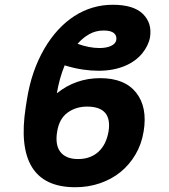

<svg xmlns="http://www.w3.org/2000/svg" viewBox="-20 -780 713 810"><path d="M88.4 -327.1 93 -356.5Q103.3 -421.9 121.8 -475.1Q140.3 -528.4 166.9 -574.2Q193.2 -619.3 225.1 -653.9Q257.1 -688.6 293.7 -712.2Q330.3 -735.8 371.1 -747.9Q411.9 -759.9 455.6 -759.9Q544 -759.9 583.1 -720.9Q622.2 -682.2 612.9 -622.9Q606.5 -587.4 579.9 -554.7Q566.8 -538.7 548.5 -525.2Q530.2 -511.7 507.1 -502Q484 -492.2 456.1 -486.9Q428.3 -481.5 395.6 -481.5Q364.3 -481.5 329.5 -486.5Q294.7 -491.5 252.8 -504.3Q230.5 -449.9 219.8 -386.4Q299.4 -450.3 402.7 -450.3Q506 -450.3 554.3 -389.2Q603 -327.8 585.9 -225.1Q577.1 -171.2 551.3 -127.7Q525.6 -84.2 487.6 -53.6Q449.6 -23.1 400.9 -6.6Q352.3 9.9 297.6 9.9Q167.3 9.9 114.9 -74.9Q62.5 -159.8 88.4 -327.1ZM309.3 -109Q336.6 -109 358.3 -117.2Q380 -125.4 396.1 -140.4Q412.3 -155.5 422.8 -177Q433.2 -198.5 437.9 -225.1Q454.5 -330.3 347.3 -330.3Q300.1 -330.3 264.9 -304.7Q229.8 -279.1 221.2 -225.1Q216.6 -198.5 219.6 -177Q222.7 -155.5 233.7 -140.4Q244.7 -125.4 263.5 -117.2Q282.3 -109 309.3 -109ZM399.5 -577.4Q429.7 -577.4 448.7 -586.5Q467.7 -595.5 470.5 -610.8Q473.7 -628.9 460.9 -640.1Q448.2 -651.3 416.9 -651.3Q384.6 -651.3 357.2 -636.2Q329.9 -621.1 307.2 -595.2Q356.5 -577.4 399.5 -577.4Z"/></svg>

Font: Inter P
Style: Bold Italic
Weight: 700
Italic angle: 9.39999°
Designer: Rasmus Andersson
Foundry: rsms
Version: Version 3.018;git-588b23468